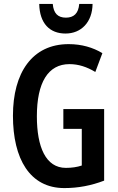

<svg xmlns="http://www.w3.org/2000/svg" viewBox="-20 -949 603 979"><path d="M452 -929H384C380 -880 356 -859 316 -859C275 -859 253 -881 249 -929H180C182 -829 234 -778 314 -778C394 -778 451 -836 452 -929ZM303 -393V-292H397V-105C373 -97 346 -93 316 -93C213 -93 168 -200 168 -356C168 -528 225 -622 334 -622C380 -622 423 -608 466 -582L502 -678C454 -707 396 -724 330 -724C144 -724 46 -578 46 -359C46 -139 132 10 308 10C379 10 446 -3 511 -28V-393Z"/></svg>

Font: Noto Sans Devanagari ExtraCondensed SemiBold
Style: Regular
Weight: 600
Width: 2
Designer: Jelle Bosma - Monotype Design Team
Foundry: Monotype Imaging Inc.
Version: Version 2.004